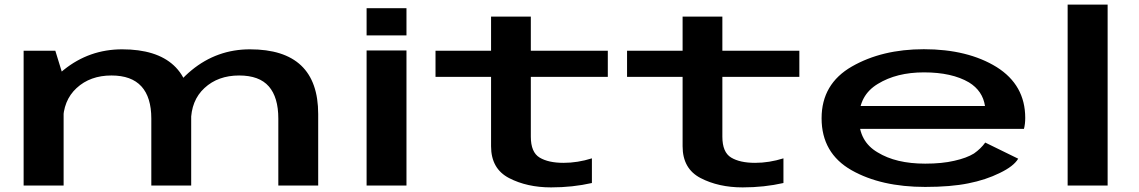

<svg xmlns="http://www.w3.org/2000/svg" viewBox="-20 -805 4940 833"><path d="M82.5 0H256V-468L220 -585H82.5ZM636.5 0H809.5V-310Q809.5 -451.5 734 -521.2Q658.5 -591 510 -591Q367.5 -591 257 -502.2Q146.5 -413.5 146.5 -299L253.5 -276.5Q253.5 -369 312.5 -423.2Q371.5 -477.5 463.5 -477.5Q550.5 -477.5 593.5 -430.2Q636.5 -383 636.5 -290.5ZM1187.5 0H1360.5V-310Q1360.5 -450.5 1286.5 -520.8Q1212.5 -591 1064.5 -591Q921.5 -591 811 -500.2Q700.5 -409.5 700.5 -299L808.5 -276.5Q808.5 -369 867.2 -423.2Q926 -477.5 1017.5 -477.5Q1105 -477.5 1146.2 -430.2Q1187.5 -383 1187.5 -290.5Z M1570.5 0H1743.5V-586H1570.5ZM1570.5 -769.5V-651.5H1743.5V-769.5Z M2371 8Q2464.5 8 2548 -11V-118Q2486 -98.5 2425 -98.5Q2359 -98.5 2321 -121.5Q2283 -144.5 2283 -212V-471.5H2617V-585H2283V-733H2110.5V-585H1869.5V-471.5H2110.5V-170.5Q2110.5 -73 2188.5 -32.5Q2266.5 8 2371 8Z M3202 8Q3295.5 8 3379 -11V-118Q3317 -98.5 3256 -98.5Q3190 -98.5 3152 -121.5Q3114 -144.5 3114 -212V-471.5H3448V-585H3114V-733H2941.5V-585H2700.5V-471.5H2941.5V-170.5Q2941.5 -73 3019.5 -32.5Q3097.5 8 3202 8Z M3994 6V-95Q3867 -95 3787.5 -144Q3707 -191 3707 -291Q3707 -392 3788.5 -441Q3870 -491 3988.5 -491Q4110 -491 4184 -447.5Q4243.5 -411 4253.5 -345H3690.5V-246H4422.5Q4428 -267 4428 -293.5Q4428 -436 4304 -514Q4178.5 -591.5 3988 -591.5Q3807 -591.5 3676 -516.5Q3544.5 -441 3544.5 -292Q3544.5 -140.5 3674.5 -66.5Q3802.5 6 3994 6ZM3994 -95V6Q4105 6 4181 -9.5Q4257 -24.5 4317.5 -54.5Q4378 -83.5 4397.5 -116.5L4254.5 -186.5Q4235.5 -160 4205.5 -139Q4174 -119.5 4120.5 -107.5Q4067.5 -95 3994 -95Z M4612 0H4785.5V-785H4612Z"/></svg>

Font: Anybody ExtraExpanded SemiBold
Style: Regular
Weight: 600
Width: 8
Version: Version 1.113;gftools[0.9.25]